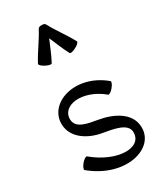

<svg xmlns="http://www.w3.org/2000/svg" viewBox="-255 -1121 1062 1247"><g transform="rotate(-30 276.0 -498.0)"><path d="M213 -779C239 -827 258 -878 280 -928C302 -878 321 -827 347 -779C351 -772 371 -776 393 -788C415 -799 430 -814 426 -821C391 -888 343 -948 308 -1015C303 -1024 292 -1028 280 -1026C268 -1028 257 -1024 252 -1015C217 -948 169 -888 134 -821C130 -814 145 -799 167 -788C189 -776 209 -772 213 -779ZM51 -72C260 103 522 37 511 -135C505 -239 397 -293 288 -311C217 -323 137 -336 134 -401C129 -508 294 -532 429 -419C435 -414 452 -425 468 -444C484 -463 492 -483 486 -488C304 -641 64 -565 71 -399C75 -301 170 -239 272 -222C350 -209 445 -193 449 -131C456 -10 268 -8 109 -141C103 -146 85 -135 69 -116C53 -97 45 -77 51 -72Z"/></g></svg>

Font: Nupuram
Style: Regular
Weight: 400
Designer: Santhosh Thottingal (santhosh.thottingal@gmail.com)
Foundry: SMC
Version: Version 1.000